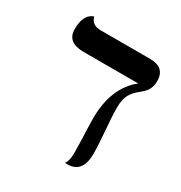

<svg xmlns="http://www.w3.org/2000/svg" viewBox="-137 -654 711 754"><g transform="rotate(30 219.0 -276.5)"><path d="M331 -291C331 -399 416 -375 416 -458C416 -502 391 -520 346 -520H124C97 -520 81 -531 75 -554C75 -554 33 -548 33 -474C33 -433 58 -413 108 -413H356C299 -368 271 -297 271 -207C271 -159 275 -112 275 -49C275 -28 271 -11 263 1H274C298 1 342 -6 342 -85C342 -155 331 -222 331 -291Z"/></g></svg>

Font: Libertinus Serif Display
Style: Regular
Weight: 400
Designer: Philipp H. Poll, Khaled Hosny
Foundry: Caleb Maclennan
Version: Version 7.050;RELEASE